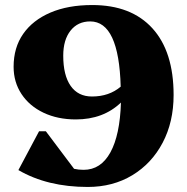

<svg xmlns="http://www.w3.org/2000/svg" viewBox="-20 -726 743 762"><path d="M346 -706Q501 -706 585 -613.5Q669 -521 669 -349Q669 -242 625.5 -159.5Q582 -77 505 -30.5Q428 16 328 16Q168 16 53 -51L135 -205H162L274 -56Q292 -52 312 -52Q380 -52 418 -121Q456 -190 460 -319Q390 -252 281 -252Q209 -252 153 -278.5Q97 -305 65.5 -352.5Q34 -400 34 -461Q34 -537 72 -591.5Q110 -646 180 -676Q250 -706 346 -706ZM345 -343Q413 -343 459 -382Q452 -641 338 -641Q289 -641 260 -604.5Q231 -568 231 -505Q231 -427 260.5 -385Q290 -343 345 -343Z"/></svg>

Font: Platypi ExtraBold
Style: Regular
Weight: 800
Designer: David Sargent
Foundry: Bolt Cutter Type
Version: Version 1.200; ttfautohint (v1.8.4.7-5d5b)